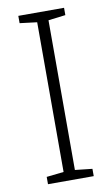

<svg xmlns="http://www.w3.org/2000/svg" viewBox="-83 -758 468 802"><g transform="rotate(-10 151.0 -357.0)"><path d="M248 0H54V-31L127 -39V-674L54 -683V-714H248V-683L175 -674V-39L248 -31Z"/></g></svg>

Font: Noto Sans Thaana ExtraLight
Style: Regular
Weight: 200
Designer: David Williams
Foundry: Google Inc.
Version: Version 3.001; ttfautohint (v1.8.4.7-5d5b)